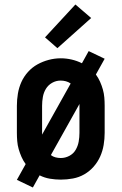

<svg xmlns="http://www.w3.org/2000/svg" viewBox="-20 -790 540 853"><path d="M126 43 55 9 94 -61Q83 -76 75.5 -93Q68 -110 63 -127.5Q58 -145 56.5 -163.5Q55 -182 55 -200V-320Q55 -347 59.5 -374Q64 -401 75 -425.5Q86 -450 104.5 -470.5Q123 -491 146.5 -504Q170 -517 196.5 -524Q223 -531 250 -531Q274 -531 298 -525.5Q322 -520 344 -509L374 -563L445 -529L406 -459Q417 -444 424.5 -427Q432 -410 437 -392.5Q442 -375 443.5 -356.5Q445 -338 445 -320V-200Q445 -173 440.5 -146Q436 -119 425 -94.5Q414 -70 396 -49.5Q378 -29 354.5 -15.5Q331 -2 304 3Q277 8 250 8Q226 8 202 4Q178 0 156 -11ZM167 -192 294 -419Q284 -426 272.5 -429Q261 -432 249 -432Q229 -432 211.5 -422Q194 -412 184 -395.5Q174 -379 170.5 -359.5Q167 -340 167 -320V-200Q167 -198 167 -196Q167 -194 167 -192ZM250 -88Q270 -88 288 -97.5Q306 -107 316 -124Q326 -141 329.5 -160.5Q333 -180 333 -200V-320Q333 -322 333 -324Q333 -326 333 -328L206 -101Q215 -94 226.5 -91Q238 -88 250 -88ZM235 -576 180 -624 315 -770 385 -710Z"/></svg>

Font: Iosevka Gothic
Style: Bold
Weight: 700
Monospace: yes
Designer: Belleve Invis
Foundry: Belleve Invis
Version: Version 15.5.1; ttfautohint (v1.8.4)